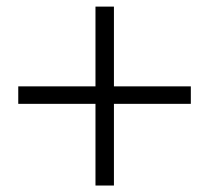

<svg xmlns="http://www.w3.org/2000/svg" viewBox="-20 -657 642 590"><path d="M566.4 -391.6V-337.9H330.1V-86.9H273.4V-337.9H36.1V-391.6H273.4V-636.7H330.1V-391.6Z"/></svg>

Font: GenYoMin TW TTF Bold
Style: Regular
Weight: 700
Version: Version 1.300